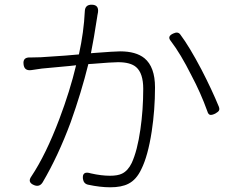

<svg xmlns="http://www.w3.org/2000/svg" viewBox="-20 -785 989 815"><path d="M448 10Q405 10 354 -1Q335 -5 332 -26Q328 -61 366 -49Q410 -39 447 -39Q480 -39 498 -48Q523 -60 539 -93Q563 -145 576 -236Q588 -319 588 -408Q588 -474 558 -500Q534 -521 481 -521Q456 -521 372 -514Q361 -513 355 -513Q325 -392 280 -266Q227 -123 161 -11Q148 10 125 1Q95 -11 113 -36Q175 -129 232 -280Q277 -399 303 -508Q294 -507 276 -505Q183 -496 158 -494Q144 -492 113.5 -487.5Q83 -483 80 -512Q76 -543 109 -541Q137 -541 153 -542Q176 -543 257 -549Q295 -552 315 -554Q336 -650 340 -737Q341 -766 370.5 -765Q400 -764 396 -733Q395 -726 393 -717V-716Q378 -618 366 -559Q370 -559 377 -560Q468 -567 490 -567Q557 -567 593 -538Q638 -501 638 -414Q638 -319 624 -227Q608 -123 580 -67Q559 -22 525 -5Q496 10 448 10ZM860 -313Q832 -391 792 -466Q747 -556 705 -611Q688 -631 716 -643Q735 -652 745 -639Q784 -587 835 -490Q879 -405 909 -332Q913 -321 909 -315Q906 -310 894 -303Q880 -296 872 -297.5Q864 -299 860 -313Z"/></svg>

Font: GenSenRounded TW L
Style: Regular
Weight: 300
Version: Version 1.501;PS 1;hotconv 16.6.51;makeotf.lib2.5.65220